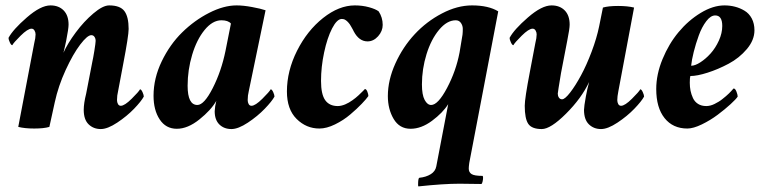

<svg xmlns="http://www.w3.org/2000/svg" viewBox="-20 -458 2758 693"><path d="M218.8 -310.5Q217.8 -305.2 215.3 -294.4Q212.9 -283.7 210.9 -275.4Q209 -267.1 209 -267.6Q224.1 -301.3 253.4 -340.8Q282.7 -380.4 316.9 -409.4Q351.1 -438.5 374 -438.5Q413.6 -438.5 429 -418Q444.3 -397.5 444.3 -353.5Q444.3 -329.1 424.8 -227.5L406.2 -128.9Q402.3 -113.3 402.3 -96.7Q402.3 -88.9 405.8 -82.5Q409.2 -76.2 416 -76.2Q429.7 -76.2 455.3 -101.6Q481 -127 485.4 -135.7Q489.7 -135.7 494.4 -125.5Q499 -115.2 499 -109.4Q489.7 -92.3 463.9 -65.4Q438 -38.6 403.1 -15.4Q368.2 7.8 343.8 7.8Q317.4 7.8 299.8 -9.3Q282.2 -26.4 282.2 -61.5Q282.2 -85 291 -120.1L313.5 -236.3Q315.9 -246.1 320.6 -274.9Q325.2 -303.7 325.2 -310.5Q325.2 -318.8 321 -325Q316.9 -331.1 309.6 -331.1Q295.4 -331.1 269.5 -297.1Q243.7 -263.2 217 -205.3Q190.4 -147.5 177.7 -88.9L158.2 0Q138.7 5.9 103.5 5.9Q69.3 5.9 45.9 0L103.5 -301.8Q108.4 -321.3 108.4 -334Q108.4 -341.3 104.5 -347.9Q100.6 -354.5 93.8 -354.5Q80.1 -354.5 54.4 -329.1Q28.8 -303.7 24.4 -294.9Q20 -294.9 15.4 -305.2Q10.7 -315.4 10.7 -321.3Q26.9 -351.6 76.9 -395Q127 -438.5 162.1 -438.5Q191.9 -438.5 209.7 -420.4Q227.5 -402.3 227.5 -369.1Q227.5 -354.5 218.8 -310.5Z M834 -438.5Q858.4 -438.5 889.9 -432.6Q921.4 -426.8 938.5 -420.9L877.9 -128.9Q874 -113.3 874 -96.7Q874 -88.9 877.4 -82.5Q880.9 -76.2 887.7 -76.2Q901.4 -76.2 927 -101.6Q952.6 -127 957 -135.7Q961.4 -135.7 966.1 -125.5Q970.7 -115.2 970.7 -109.4Q961.4 -92.3 935.5 -65.4Q909.7 -38.6 874.8 -15.4Q839.8 7.8 815.4 7.8Q788.6 7.8 771.7 -8.8Q754.9 -25.4 754.9 -56.6Q754.9 -61.5 756.8 -75.2Q757.8 -81.1 760.7 -93.8Q741.7 -60.5 699.7 -26.9Q657.7 6.8 618.2 6.8Q578.6 6.8 556.4 -26.9Q534.2 -60.5 534.2 -112.3Q534.2 -175.3 563.7 -236.6Q593.3 -297.9 637.7 -341.3Q682.1 -384.8 734.9 -411.6Q787.6 -438.5 834 -438.5ZM779.3 -384.8Q747.1 -384.8 718.5 -349.9Q689.9 -314.9 673.6 -260.3Q657.2 -205.6 657.2 -148.4Q657.2 -79.1 692.4 -79.1Q716.8 -79.1 747.8 -139.9Q778.8 -200.7 793.9 -274.4L813.5 -373Q803.2 -384.8 779.3 -384.8Z M1260.7 -438.5Q1288.1 -438.5 1312 -431.9Q1335.9 -425.3 1346.7 -417Q1361.3 -395 1361.3 -368.2Q1361.3 -345.7 1344.7 -327.1Q1328.1 -308.6 1306.6 -308.6Q1275.9 -308.6 1256.8 -344.7Q1256.3 -345.7 1253.9 -350.6Q1251.5 -355.5 1250.2 -357.2Q1249 -358.9 1246.6 -363.5Q1244.1 -368.2 1242.4 -370.4Q1240.7 -372.6 1237.8 -376.2Q1234.9 -379.9 1232.4 -381.8Q1230 -383.8 1227.1 -385.7Q1224.1 -387.7 1220.7 -388.7Q1217.3 -389.6 1213.9 -389.6Q1196.3 -389.6 1178.7 -355.5Q1161.1 -321.3 1149.9 -268.8Q1138.7 -216.3 1138.7 -166Q1138.7 -117.7 1153.8 -96.4Q1168.9 -75.2 1199.2 -75.2Q1205.6 -75.2 1212.6 -76.9Q1219.7 -78.6 1226.1 -81.3Q1232.4 -84 1239.3 -87.9Q1246.1 -91.8 1251.7 -95.9Q1257.3 -100.1 1263.4 -104.7Q1269.5 -109.4 1273.9 -113.8Q1278.3 -118.2 1282.7 -122.3Q1287.1 -126.5 1289.8 -129.2Q1292.5 -131.8 1294.9 -134.3L1296.9 -136.7Q1302.2 -136.7 1305.9 -127.2Q1309.6 -117.7 1309.6 -111.3Q1302.7 -101.1 1285.6 -83.3Q1268.6 -65.4 1244.1 -44.7Q1219.7 -23.9 1189.2 -9Q1158.7 5.9 1132.8 5.9Q1085.4 5.9 1050.5 -28.8Q1015.6 -63.5 1015.6 -127.9Q1015.6 -202.1 1052.2 -274.9Q1088.9 -347.7 1146.2 -393.1Q1203.6 -438.5 1260.7 -438.5Z M1717.8 206.1Q1710.9 206.1 1678 205.6Q1645 205.1 1638.7 205.1Q1580.6 205.1 1490.2 214.8Q1488.3 213.4 1489.3 198.5Q1490.2 183.6 1494.1 183.6Q1517.6 181.2 1534.4 170.9Q1551.3 160.6 1554.7 142.6L1597.7 -82Q1578.1 -50.8 1539.3 -22Q1500.5 6.8 1461.9 6.8Q1421.9 6.8 1400.9 -28.6Q1379.9 -64 1379.9 -111.3Q1379.9 -168.9 1407 -228.8Q1434.1 -288.6 1476.8 -334.5Q1519.5 -380.4 1575 -409.4Q1630.4 -438.5 1683.6 -438.5Q1743.2 -438.5 1778.3 -417L1724.6 -135.7L1673.8 129.9Q1671.9 143.6 1671.9 150.4Q1671.9 163.6 1681.9 170.2Q1691.9 176.8 1721.7 176.8Q1723.6 177.7 1723.6 183.6Q1723.6 189.5 1721.9 197Q1720.2 204.6 1717.8 206.1ZM1649.4 -333Q1650.4 -342.3 1650.4 -353.8Q1650.4 -365.2 1643.8 -375Q1637.2 -384.8 1625 -384.8Q1593.3 -384.8 1564.7 -350.3Q1536.1 -315.9 1519.5 -262.5Q1502.9 -209 1502.9 -153.3Q1502.9 -115.7 1512.7 -97.4Q1522.5 -79.1 1536.1 -79.1Q1561 -79.1 1593.5 -140.4Q1626 -201.7 1638.7 -268.6Q1644.5 -300.8 1649.4 -333Z M2094.7 -110.4Q2100.1 -139.6 2106.4 -162.1Q2078.6 -103 2022.9 -47.6Q1967.3 7.8 1935.5 7.8Q1899.4 7.8 1886.7 -11Q1874 -29.8 1874 -76.2Q1874 -102.5 1892.6 -199.2Q1910.6 -292 1912.1 -301.8Q1917 -321.3 1917 -334Q1917 -341.3 1913.1 -347.9Q1909.2 -354.5 1902.3 -354.5Q1888.7 -354.5 1863 -329.1Q1837.4 -303.7 1833 -294.9Q1828.6 -294.9 1824 -305.2Q1819.3 -315.4 1819.3 -321.3Q1835.4 -351.6 1885.5 -395Q1935.5 -438.5 1970.7 -438.5Q2000.5 -438.5 2018.3 -420.4Q2036.1 -402.3 2036.1 -369.1Q2036.1 -354.5 2027.3 -310.5L2004.9 -194.3Q1993.2 -124 1993.2 -120.1Q1993.2 -111.8 1997.3 -105.7Q2001.5 -99.6 2008.8 -99.6Q2019 -99.6 2038.1 -124.3Q2057.1 -148.9 2077.1 -186Q2097.2 -223.1 2115.5 -271.7Q2133.8 -320.3 2142.6 -363.3L2156.2 -430.7Q2175.8 -436.5 2210.9 -436.5Q2245.1 -436.5 2268.6 -430.7L2211.9 -128.9Q2208 -109.4 2208 -96.7Q2208 -88.9 2211.4 -82.5Q2214.8 -76.2 2221.7 -76.2Q2235.4 -76.2 2261 -101.6Q2286.6 -127 2291 -135.7Q2295.4 -135.7 2300 -125.5Q2304.7 -115.2 2304.7 -109.4Q2295.4 -92.3 2269.5 -65.4Q2243.7 -38.6 2208.7 -15.4Q2173.8 7.8 2149.4 7.8Q2123 7.8 2105.5 -9.3Q2087.9 -26.4 2087.9 -61.5Q2087.9 -72.8 2094.7 -110.4Z M2594.7 -438.5Q2614.7 -438.5 2632.8 -433.8Q2650.9 -429.2 2667.2 -419.4Q2683.6 -409.7 2693.4 -391.4Q2703.1 -373 2703.1 -348.6Q2703.1 -313.5 2675.8 -281Q2648.4 -248.5 2609.9 -228Q2571.3 -207.5 2533.7 -195.6Q2496.1 -183.6 2471.7 -183.6Q2469.7 -177.7 2469.7 -159.2Q2469.7 -144 2472.4 -130.6Q2475.1 -117.2 2481.2 -104Q2487.3 -90.8 2499.5 -83Q2511.7 -75.2 2529.3 -75.2Q2536.1 -75.2 2543.9 -77.1Q2551.8 -79.1 2559.1 -82.8Q2566.4 -86.4 2573.7 -90.8Q2581.1 -95.2 2587.6 -100.6Q2594.2 -106 2600.1 -110.8Q2606 -115.7 2611.1 -120.8Q2616.2 -126 2619.4 -129.4Q2622.6 -132.8 2625 -135.7L2627.9 -138.7Q2633.8 -138.7 2638.2 -127.2Q2642.6 -115.7 2642.6 -109.4Q2637.2 -100.6 2616.9 -82Q2596.7 -63.5 2570.3 -43.7Q2543.9 -23.9 2513.2 -9Q2482.4 5.9 2460.9 5.9Q2408.7 5.9 2378.7 -31.7Q2348.6 -69.3 2348.6 -136.7Q2348.6 -189.5 2371.3 -244.6Q2394 -299.8 2429.2 -342Q2464.4 -384.3 2509 -411.4Q2553.7 -438.5 2594.7 -438.5ZM2474.6 -220.7Q2488.8 -220.7 2508.1 -233.2Q2527.3 -245.6 2544.9 -265.1Q2562.5 -284.7 2574.7 -311.5Q2586.9 -338.4 2586.9 -364.3Q2586.9 -402.3 2561.5 -402.3Q2544.9 -402.3 2529.1 -381.3Q2513.2 -360.4 2502.2 -330.1Q2491.2 -299.8 2483.9 -270.5Q2476.6 -241.2 2474.6 -220.7Z"/></svg>

Font: Crimson
Style: BoldItalic
Weight: 700
Italic angle: -11°
Version: Version 0.8